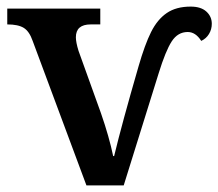

<svg xmlns="http://www.w3.org/2000/svg" viewBox="-20 -562 662 582"><path d="M79 -438Q69 -467 52 -477.5Q35 -488 2 -488V-536H284V-488H255Q210 -488 210 -449Q210 -434 218 -408L286 -219Q311 -147 323 -89H326Q349 -185 400 -361Q419 -427 438 -465Q457 -503 485.5 -522.5Q514 -542 558 -542Q589 -542 605.5 -527Q622 -512 622 -490Q622 -473 613.5 -459Q605 -445 590 -438Q573 -465 549 -465Q519 -465 500.5 -436.5Q482 -408 461 -340L355 0H242Z"/></svg>

Font: Noto Serif SemiBold
Style: Regular
Weight: 600
Designer: Monotype Design Team
Foundry: Monotype Imaging Inc.
Version: Version 1.001